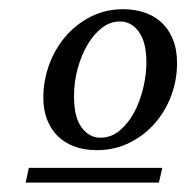

<svg xmlns="http://www.w3.org/2000/svg" viewBox="-20 -699 401 413"><path d="M294.9 -564.9Q294.9 -607.9 278.8 -630.4Q262.7 -652.8 237.8 -652.8Q216.8 -652.8 198.7 -638.7Q180.7 -624.5 167.5 -601.6Q154.3 -578.6 146.7 -550Q139.2 -521.5 139.2 -492.2Q139.2 -446.8 155.5 -424.8Q171.9 -402.8 195.8 -402.8Q219.2 -402.8 237.5 -418.2Q255.9 -433.6 268.6 -457.3Q281.2 -481 288.1 -509.8Q294.9 -538.6 294.9 -564.9ZM321.8 -306.2H35.2L42 -337.9H329.1ZM360.8 -563Q360.8 -526.4 348.1 -492.7Q335.4 -459 312.5 -433.1Q289.6 -407.2 257.8 -391.6Q226.1 -376 188 -376Q161.6 -376 140.4 -383.8Q119.1 -391.6 104.2 -406.2Q89.4 -420.9 81.3 -441.7Q73.2 -462.4 73.2 -488.8Q73.2 -525.4 85.7 -559.6Q98.1 -593.8 120.8 -620.4Q143.6 -647 175.3 -663.1Q207 -679.2 245.1 -679.2Q268.6 -679.2 289.8 -672.4Q311 -665.5 326.7 -651.4Q342.3 -637.2 351.6 -615.2Q360.8 -593.3 360.8 -563Z"/></svg>

Font: Charis SIL
Style: Italic
Weight: 400
Italic angle: -11°
Foundry: SIL International
Version: Version 4.112